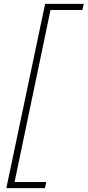

<svg xmlns="http://www.w3.org/2000/svg" viewBox="-20 -813 456 1000"><path d="M13 167 215 -793H416L409 -761H243L56 135H221L214 167Z"/></svg>

Font: Mona Sans ExtraLight
Style: Italic
Weight: 200
Italic angle: -11.6951°
Designer: Deni Anggara
Foundry: GitHub
Version: Version 2.000